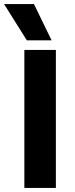

<svg xmlns="http://www.w3.org/2000/svg" viewBox="-44 -918 368 938"><path d="M208 -721H87L-24 -898H122ZM229 0H75V-674H229Z"/></svg>

Font: Hind Kochi
Style: Bold
Weight: 700
Designer: Dhruvi Tolia
Foundry: Indian Type Foundry
Version: Version 0.702;PS 1.0;hotconv 1.0.81;makeotf.lib2.5.63406